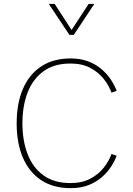

<svg xmlns="http://www.w3.org/2000/svg" viewBox="-20 -953 678 978"><path d="M94.2 -324.7Q94.2 -414.1 121.1 -482.7Q147.9 -551.3 202.1 -590.3Q256.3 -629.4 338.9 -629.4Q398.4 -629.4 440.4 -606.9Q482.4 -584.5 509 -550.3Q535.6 -516.1 547.9 -481L574.2 -490.2Q564 -518.1 544.9 -547.1Q525.9 -576.2 497.1 -600.8Q468.3 -625.5 429.2 -640.4Q390.1 -655.3 339.8 -655.3Q252 -655.3 190.7 -615.2Q129.4 -575.2 97.2 -501Q64.9 -426.8 64.9 -324.7Q64.9 -222.7 97.2 -148.7Q129.4 -74.7 190.7 -34.7Q252 5.4 339.8 5.4Q390.1 5.4 429.2 -9.5Q468.3 -24.4 497.1 -49.1Q525.9 -73.7 544.9 -102.8Q564 -131.8 574.2 -159.7L547.9 -168.9Q535.6 -133.8 509 -99.6Q482.4 -65.4 440.4 -43Q398.4 -20.5 338.9 -20.5Q256.3 -20.5 202.1 -59.3Q147.9 -98.1 121.1 -167Q94.2 -235.8 94.2 -324.7ZM228.5 -933.1 333.5 -775.4H356L460.4 -933.1H431.6L344.7 -800.3L258.3 -933.1Z"/></svg>

Font: Estedad VF
Style: Regular
Weight: 100
Designer: Amin Abedi
Version: Version 7.3